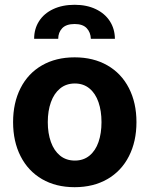

<svg xmlns="http://www.w3.org/2000/svg" viewBox="-20 -779 630 810"><path d="M35.2 -263.7Q35.2 -345.2 66.7 -407.2Q98.1 -469.2 157 -503.2Q215.8 -537.1 294.9 -537.1Q374 -537.1 433.1 -503.2Q492.2 -469.2 523.9 -407.2Q555.7 -345.2 555.7 -263.7Q555.7 -182.1 523.9 -119.9Q492.2 -57.6 433.1 -23.4Q374 10.7 294.9 10.7Q215.8 10.7 157.2 -23.4Q98.6 -57.6 66.9 -119.9Q35.2 -182.1 35.2 -263.7ZM408.2 -263.7Q408.2 -311 395.5 -347.9Q382.8 -384.8 357.4 -405.8Q332 -426.8 295.9 -426.8Q259.3 -426.8 233.6 -405.8Q208 -384.8 194.8 -347.9Q181.6 -311 181.6 -263.7Q181.6 -216.8 194.8 -179.9Q208 -143.1 233.6 -122.3Q259.3 -101.6 295.9 -101.6Q332 -101.6 357.4 -122.3Q382.8 -143.1 395.5 -179.7Q408.2 -216.3 408.2 -263.7ZM294.9 -758.8Q345.7 -758.8 384 -740.5Q422.4 -722.2 443.4 -689.7Q464.4 -657.2 464.8 -615.2H363.3Q362.3 -642.6 345.7 -660.2Q329.1 -677.7 294.9 -677.7Q259.3 -677.7 242.4 -659.9Q225.6 -642.1 225.6 -615.2H124Q124 -657.2 144.8 -689.7Q165.5 -722.2 204.3 -740.5Q243.2 -758.8 294.9 -758.8Z"/></svg>

Font: Pretendard
Style: Bold
Weight: 700
Designer: Base glyphs from Inter by Rasmus Andersson; Hangeul glyphs from Noto Sans CJK(Source Han Sans) by Jang Soo-young and Kan
Foundry: Kil Hyung-jin
Version: Version 1.309